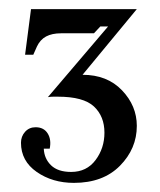

<svg xmlns="http://www.w3.org/2000/svg" viewBox="-20 -720 351 421"><path d="M280 -444Q280 -394 243 -356.5Q206 -319 142 -319Q95 -319 60.5 -343Q26 -367 26 -407Q26 -421 35 -431Q44 -441 58 -441Q76 -441 84.5 -427.5Q93 -414 89 -394H76Q77 -372 92 -357.5Q107 -343 136 -343Q170 -343 189.5 -369Q209 -395 209 -429Q209 -465 186 -486.5Q163 -508 107 -508Q102 -508 96.5 -508Q91 -508 85 -507L217 -662H200L186 -647H114Q94 -647 81 -640Q68 -633 61 -618L53 -600H35L48 -700H280L161 -556Q215 -556 247.5 -522Q280 -488 280 -444Z"/></svg>

Font: Redaction
Style: Regular
Weight: 400
Designer: Jeremy Mickel / Forest Young
Foundry: MCKL
Version: Version 2.001; Redaction